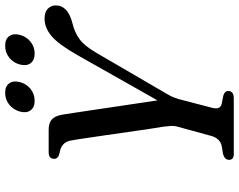

<svg xmlns="http://www.w3.org/2000/svg" viewBox="-109 -795 904 726"><g transform="rotate(-90 343.0 -432.0)"><path d="M362 -21.5Q362 0 333.5 0H123.5Q101.5 0 101.5 -18.5Q102 -34 123 -40.5L153 -45.5Q182.5 -51.5 192 -85L226 -209Q230.5 -224 229.8 -237.8Q229 -251.5 227 -266Q224 -281.5 218.8 -317.5Q213.5 -353.5 207 -398.8Q200.5 -444 194 -489.2Q187.5 -534.5 182.2 -569.5Q177 -604.5 174 -619Q167 -653 126.5 -659Q105.5 -663.5 105.5 -679Q105 -700 131 -700H214Q240.5 -700 253.8 -688.5Q267 -677 272 -651Q274.5 -636.5 279.2 -605Q284 -573.5 290.2 -531.8Q296.5 -490 303 -445.5Q309.5 -401 315.8 -359.8Q322 -318.5 326.5 -288.5L497.5 -591Q538 -662.5 569.5 -689Q601 -715.5 635.5 -715.5Q660.5 -715.5 673 -703.2Q685.5 -691 685.5 -673Q685.5 -626.5 616 -609.5Q584.5 -602 558.8 -583.8Q533 -565.5 506.5 -520L351.5 -254Q342.5 -239 338.2 -228.2Q334 -217.5 331 -207L298 -80.5Q290.5 -50.5 314.5 -45.5L345 -39.5Q362.5 -33.5 362 -21.5ZM325 -753Q300 -753 288.8 -768.5Q277.5 -784 284 -808.5Q291 -833.5 310.2 -849Q329.5 -864.5 355 -864.5Q380 -864.5 391 -849Q402 -833.5 395.5 -808.5Q389 -784 369.8 -768.5Q350.5 -753 325 -753ZM503.5 -753Q478 -753 466.8 -768.5Q455.5 -784 462 -808.5Q468.5 -833.5 488 -849Q507.5 -864.5 533 -864.5Q558.5 -864.5 569.5 -849Q580.5 -833.5 574 -808.5Q567.5 -784 548.2 -768.5Q529 -753 503.5 -753Z"/></g></svg>

Font: Fraunces 72pt S050
Style: Italic
Weight: 400
Italic angle: -16°
Version: Version 1.000; ttfautohint (v1.8.3)